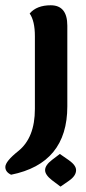

<svg xmlns="http://www.w3.org/2000/svg" viewBox="-38 -423 320 717"><path d="M188 273.9 156.2 250Q130.4 230 130.4 212.4Q130.4 193.8 156.7 173.8L185.5 151.9L219.2 175.3Q246.1 194.3 246.1 212.4Q246.1 233.4 220.2 251.5ZM3.4 229.5Q-18.1 219.2 -18.1 200.7Q-18.1 179.7 30.3 141.1Q92.3 91.3 92.3 -16.1V-287.6Q92.3 -344.7 72.8 -372.6Q99.1 -403.3 151.4 -403.3Q213.4 -403.3 213.4 -327.1V-25.9Q213.4 187.5 3.4 229.5Z"/></svg>

Font: ALMAS
Style: Bold
Weight: 700
Designer: ALMAS Font/ by Husham Jawad Kadhim, derived from the Bainsely font by/ Paul James MIller
Foundry: High-Logic / Made with FontCreator
Version: Version 1.411;September 19, 2021;FontCreator 14.0.0.2814 32-